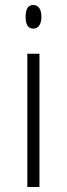

<svg xmlns="http://www.w3.org/2000/svg" viewBox="-20 -745 266 765"><path d="M137.2 0H88.9V-530.8H137.2ZM82 -678.2Q82 -725.1 112.8 -725.1Q127.9 -725.1 136.5 -712.9Q145 -700.7 145 -678.2Q145 -656.2 136.5 -643.6Q127.9 -630.9 112.8 -630.9Q82 -630.9 82 -678.2Z"/></svg>

Font: Zoram GWebM Light
Style: Regular
Weight: 300
Foundry: Ascender Corporation
Version: Version 1.000